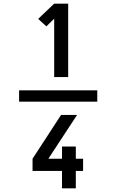

<svg xmlns="http://www.w3.org/2000/svg" viewBox="-20 -868 640 1056"><path d="M515 -309H85V-371H515ZM278 -444V-765L235 -723L190 -764L278 -848H355V-444ZM321 168V72H159V5L316 -236H404L246 5H321V-62H397V5H437V72H397V168Z"/></svg>

Font: Iosevka Fixed Curly Md Ex
Style: Regular
Weight: 500
Width: 7
Monospace: yes
Designer: Belleve Invis
Foundry: Belleve Invis
Version: Version 30.1.2